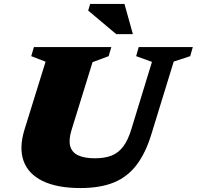

<svg xmlns="http://www.w3.org/2000/svg" viewBox="-20 -936 995 971"><path d="M341.5 -277.5Q326.5 -228 335.2 -196.5Q344 -165 375.8 -150.2Q407.5 -135.5 460 -135.5Q510 -135.5 544.5 -149.2Q579 -163 603.5 -195.5Q628 -228 645 -285L748.5 -623L668.5 -652L681.5 -698H955L942 -652L858.5 -624.5L746 -258.5Q717 -163 671.2 -102.5Q625.5 -42 556.5 -13.5Q487.5 15 387 15Q269 15 196 -20.5Q123 -56 99.2 -122.2Q75.5 -188.5 104 -281L210.5 -624L138 -652L151.5 -698H543L529.5 -652L448 -621.5ZM652 -763.5H567.5L426 -882.5L436 -916H609.5Z"/></svg>

Font: Newsreader 9pt ExtraBold
Style: Italic
Weight: 800
Italic angle: -17°
Designer: Hugues Gentile
Foundry: Production Type
Version: Version 1.003